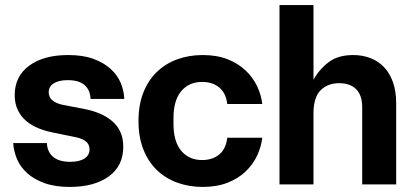

<svg xmlns="http://www.w3.org/2000/svg" viewBox="-20 -727 1623 757"><path d="M191 -204Q160 -210 132.5 -221Q105 -232 84 -249.5Q63 -267 50.5 -292.5Q38 -318 38 -352Q38 -426 95 -468Q152 -510 249 -510Q307 -510 348 -495Q389 -480 416 -455.5Q443 -431 456 -400Q469 -369 470 -337H337Q336 -371 314 -391Q292 -411 247 -411Q212 -411 192 -398.5Q172 -386 172 -363Q172 -343 187 -331Q202 -319 226 -314L314 -297Q345 -291 372.5 -279.5Q400 -268 421 -250.5Q442 -233 454 -208Q466 -183 466 -148Q466 -73 409 -31.5Q352 10 255 10Q197 10 155.5 -5Q114 -20 87 -44.5Q60 -69 47 -100Q34 -131 32 -163H165Q166 -129 189 -109Q212 -89 257 -89Q293 -89 313 -102Q333 -115 333 -138Q333 -158 318.5 -169.5Q304 -181 279 -186Z M779 10Q725 10 678.5 -7Q632 -24 598 -57Q564 -90 545 -138.5Q526 -187 526 -250Q526 -313 545 -361.5Q564 -410 598 -443Q632 -476 678.5 -493Q725 -510 779 -510Q835 -510 877 -493.5Q919 -477 948 -449.5Q977 -422 993.5 -387.5Q1010 -353 1014 -317H876Q871 -360 844.5 -382Q818 -404 777 -404Q725 -404 694.5 -367.5Q664 -331 664 -262V-238Q664 -169 694.5 -132.5Q725 -96 777 -96Q818 -96 844.5 -118Q871 -140 876 -184H1014Q1010 -148 993.5 -113Q977 -78 948 -50.5Q919 -23 877 -6.5Q835 10 779 10Z M1082 -707H1216V-413Q1239 -454 1276 -482Q1313 -510 1373 -510Q1408 -510 1439 -498.5Q1470 -487 1493 -463.5Q1516 -440 1529 -404Q1542 -368 1542 -320V0H1408V-305Q1408 -351 1384.5 -375Q1361 -399 1317 -399Q1272 -399 1244 -371Q1216 -343 1216 -280V0H1082Z"/></svg>

Font: CyStack Display
Style: Bold
Weight: 700
Designer: Weizhong Zhang
Foundry: 本地遙控
Version: Version 1.000;Glyphs 3.1.2 (3151)